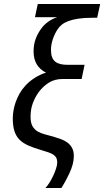

<svg xmlns="http://www.w3.org/2000/svg" viewBox="-20 -747 521 960"><path d="M154.8 -661.1 168.9 -727.1H481L465.8 -658.2H442.9Q401.9 -658.2 372.3 -653.8Q342.8 -649.4 322 -641.6Q301.3 -633.8 288.3 -623Q275.4 -612.3 267.1 -599.1Q252 -575.7 243.4 -548.8Q234.9 -522 234.9 -498Q234.9 -476.1 240.2 -461.7Q245.6 -447.3 256.3 -438.7Q267.1 -430.2 282.7 -426.5Q298.3 -422.9 318.8 -422.9H402.8L388.2 -352.1H293.9Q254.4 -352.1 225.6 -334.5Q196.8 -316.9 174.8 -288.1Q156.2 -263.2 144.5 -232.2Q132.8 -201.2 132.8 -163.1Q132.8 -133.3 142.3 -116.5Q151.9 -99.6 167.7 -90.1Q183.6 -80.6 203.9 -75.4Q224.1 -70.3 246.1 -64Q265.6 -58.1 284.2 -51.5Q302.7 -44.9 317.1 -34.2Q331.5 -23.4 340.3 -7.3Q349.1 8.8 349.1 33.2Q349.1 54.2 343.3 75.7Q337.4 97.2 327.1 119.1Q320.3 133.8 313.2 147.2Q306.2 160.6 300.3 170.9Q293.5 183.1 287.1 192.9H207Q215.8 184.1 226.1 168.2Q236.3 152.3 245.1 133.8Q253.9 115.2 260 96.9Q266.1 78.6 266.1 64.9Q266.1 51.3 261.5 42.2Q256.8 33.2 247.1 26.6Q237.3 20 222.7 14.9Q208 9.8 188 3.9Q149.4 -7.3 122.1 -19.3Q94.7 -31.2 77.4 -48.8Q60.1 -66.4 52 -92Q43.9 -117.7 43.9 -155.8Q43.9 -173.3 47.4 -194.1Q50.8 -214.8 58.3 -236.3Q65.9 -257.8 77.9 -279.1Q89.8 -300.3 106.9 -318.8Q126.5 -340.3 153.8 -357.7Q181.2 -375 210 -383.8Q179.7 -398.9 163.8 -425.3Q147.9 -451.7 147.9 -490.2Q147.9 -524.9 158.7 -553.7Q169.4 -582.5 189.9 -608.9Q202.6 -625.5 222.2 -639.2Q241.7 -652.8 266.1 -661.1Z"/></svg>

Font: Lorenzo Sans
Style: Italic
Weight: 400
Italic angle: -12°
Foundry: Intel Corporation
Version: Version 1.00; ttfautohint (v1.5)